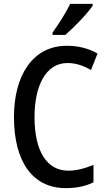

<svg xmlns="http://www.w3.org/2000/svg" viewBox="-20 -960 550 990"><path d="M458 -931V-940H342C320 -895 286 -841 251 -792V-780H317C361 -818 432 -891 458 -931ZM328 -635C373 -635 413 -620 449 -599L483 -684C436 -711 382 -724 325 -724C145 -724 52 -566 52 -357C52 -128 147 10 319 10C376 10 421 0 462 -20V-110C421 -93 379 -80 332 -80C220 -80 158 -183 158 -356C158 -514 214 -635 328 -635Z"/></svg>

Font: Noto Sans Arabic Cond Med
Style: Regular
Weight: 500
Width: 3
Designer: Monotype Design Team, Nadine Chahine, Nizar Qandah and Khaled Hosny
Foundry: Monotype Imaging Inc.
Version: Version 2.012